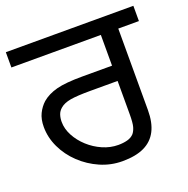

<svg xmlns="http://www.w3.org/2000/svg" viewBox="-121 -730 821 839"><g transform="rotate(-20 289.5 -311.0)"><path d="M310 0Q256 0 207 -21.5Q158 -43 119.5 -79.5Q81 -116 59 -162.5Q37 -209 37 -258Q37 -294 49.5 -319.5Q62 -345 82 -363Q109 -386 150.5 -397Q192 -408 272 -408H409V-551H-7V-622H586V-551H490V-172Q490 -114 470.5 -76Q451 -38 411.5 -19Q372 0 310 0ZM317 -73Q340 -73 359 -78Q378 -83 390 -96Q399 -107 404 -124.5Q409 -142 409 -183V-337H282Q220 -337 189 -331.5Q158 -326 141 -311Q128 -300 123 -285Q118 -270 118 -252Q118 -220 135 -188Q152 -156 180.5 -130Q209 -104 244.5 -88.5Q280 -73 317 -73Z"/></g></svg>

Font: lgurmukhi85
Style: Book
Weight: 400
Designer: Jelle Bosma - Monotype Design Team
Foundry: Monotype Imaging Inc.
Version: Version 2.003